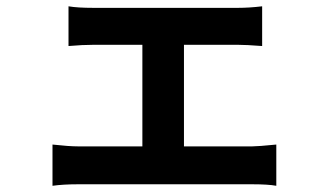

<svg xmlns="http://www.w3.org/2000/svg" viewBox="-20 -562 1040 609"><path d="M563.5 -97.7H780.3Q797.9 -97.7 856.4 -103.5V27.3Q830.1 22.5 780.3 22.5H227.5Q180.7 22.5 146.5 27.3V-103.5Q199.2 -97.7 227.5 -97.7H431.6V-419.9H276.4Q242.2 -419.9 197.3 -416V-542Q225.6 -537.1 276.4 -537.1H734.4Q770.5 -537.1 811.5 -542V-416Q760.7 -419.9 734.4 -419.9H563.5Z"/></svg>

Font: Nasu
Style: Bold
Weight: 700
Designer: Ryoko NISHIZUKA (kana &amp; ideographs); Paul D. Hunt (Latin, Greek &amp; Cyrillic); Wenlong ZHANG (bopomofo); Sandoll C
Version: Version 2014.1215